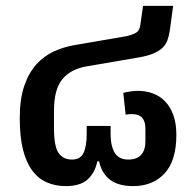

<svg xmlns="http://www.w3.org/2000/svg" viewBox="-20 -619 655 651"><path d="M203 12Q168 12 139 -0.5Q110 -13 89.5 -40.5Q69 -68 58 -111.5Q47 -155 47 -218Q47 -284 62.5 -328.5Q78 -373 104 -401.5Q130 -430 163.5 -445Q197 -460 232 -466L407 -496Q430 -501 442 -508.5Q454 -516 456 -536L465 -599H567L556 -517Q553 -497 547.5 -482Q542 -467 530 -456Q518 -445 498.5 -437Q479 -429 449 -424L274 -394Q220 -385 191.5 -350.5Q163 -316 163 -243V-185Q163 -123 178.5 -100.5Q194 -78 224 -78Q253 -78 263.5 -101Q274 -124 274 -166V-192H355V-166Q355 -124 369 -101Q383 -78 415 -78Q444 -78 458.5 -94Q473 -110 473 -139V-183Q473 -232 429 -232Q425 -232 420 -232Q415 -232 406 -230L398 -304Q409 -307 422.5 -309Q436 -311 447 -311Q475 -311 499 -302Q523 -293 540.5 -274.5Q558 -256 568 -228Q578 -200 578 -162Q578 -74 538 -31Q498 12 432 12Q380 12 352 -10.5Q324 -33 316 -72H310Q302 -33 277 -10.5Q252 12 203 12Z"/></svg>

Font: IBM-Poppins
Style: Poppins-Medium
Weight: 500
Designer: Mike Abbink, Paul van der Laan, Pieter van Rosmalen, Ben Mitchell, Mark Frömberg
Foundry: Bold Monday
Version: Version 1.1